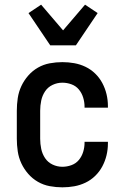

<svg xmlns="http://www.w3.org/2000/svg" viewBox="-20 -794 540 822"><path d="M247 8Q220 8 193 3Q166 -2 142.5 -15.5Q119 -29 101 -49.5Q83 -70 71.5 -94.5Q60 -119 56 -146Q52 -173 52 -200V-320Q52 -347 56 -374Q60 -401 71.5 -425.5Q83 -450 101 -470.5Q119 -491 142.5 -504.5Q166 -518 193 -523Q220 -528 247 -528Q273 -528 298 -523.5Q323 -519 346 -508Q369 -497 387.5 -479Q406 -461 418 -438.5Q430 -416 436 -391Q442 -366 442 -340V-333H342V-337Q342 -357 336 -376.5Q330 -396 317.5 -411Q305 -426 286 -433Q267 -440 247 -440Q225 -440 205 -430.5Q185 -421 173 -403Q161 -385 156.5 -363.5Q152 -342 152 -320V-200Q152 -178 156.5 -156.5Q161 -135 173 -117Q185 -99 205 -89.5Q225 -80 247 -80Q267 -80 286 -87Q305 -94 317.5 -109Q330 -124 336 -143.5Q342 -163 342 -183V-187H442V-180Q442 -154 436 -129Q430 -104 418 -81.5Q406 -59 387.5 -41Q369 -23 346 -12Q323 -1 298 3.5Q273 8 247 8ZM195 -600 102 -738 156 -774 250 -664 344 -774 398 -738 305 -600Z"/></svg>

Font: Iosevka Semibold
Style: Regular
Weight: 600
Monospace: yes
Designer: Belleve Invis
Foundry: Belleve Invis
Version: Version 33.2.3; ttfautohint (v1.8.4)